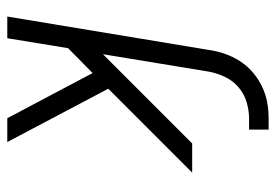

<svg xmlns="http://www.w3.org/2000/svg" viewBox="-138 -638 775 540"><g transform="rotate(90 250.0 -367.5)"><path d="M26 0 120 -567Q123 -589 130.5 -611Q138 -633 151 -653.5Q164 -674 182.5 -690Q201 -706 223 -716.5Q245 -727 267.5 -731Q290 -735 313 -735H344V-680H313Q290 -680 266.5 -673Q243 -666 224.5 -650Q206 -634 195.5 -611.5Q185 -589 181 -567L132 -269L383 -520H465L229 -284L379 0H312L241 -134L185 -240L115 -171L87 0Z"/></g></svg>

Font: Iosevka SS04 Light Oblique
Style: Regular
Weight: 300
Italic angle: -9°
Monospace: yes
Designer: Belleve Invis
Foundry: Belleve Invis
Version: Version 19.0.0; ttfautohint (v1.8.4)